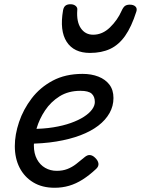

<svg xmlns="http://www.w3.org/2000/svg" viewBox="-20 -868 666 907"><path d="M238 19Q179 19 137 -6.5Q95 -32 72.5 -76Q50 -120 50 -178Q50 -232 70 -291.5Q90 -351 129.5 -403Q169 -455 229 -487Q289 -519 370 -519Q412 -519 445 -506Q478 -493 497 -468Q516 -443 516 -405Q516 -367 497.5 -334Q479 -301 444.5 -274.5Q410 -248 360 -229Q310 -210 246 -199.5Q182 -189 106 -189L129 -259Q185 -259 231.5 -266.5Q278 -274 314.5 -287Q351 -300 376.5 -316.5Q402 -333 415 -351Q428 -369 428 -386Q428 -412 413 -425.5Q398 -439 360 -439Q303 -439 261.5 -413Q220 -387 193 -346.5Q166 -306 153 -262Q140 -218 140 -181Q140 -143 154.5 -116Q169 -89 193.5 -75Q218 -61 248 -61Q276 -61 298 -69.5Q320 -78 339.5 -93Q359 -108 379 -125Q393 -137 405.5 -135.5Q418 -134 429 -123Q443 -110 445 -96Q447 -82 434 -70Q402 -40 370.5 -20Q339 0 306.5 9.5Q274 19 238 19ZM405 -618Q329 -618 295 -670.5Q261 -723 278 -820Q281 -835 289.5 -841.5Q298 -848 313 -848Q328 -848 337.5 -840Q347 -832 345 -820Q341 -765 362 -734.5Q383 -704 420 -704Q464 -704 499.5 -738.5Q535 -773 554 -816Q562 -834 570.5 -840Q579 -846 593 -846Q611 -846 620 -837Q629 -828 624 -813Q601 -741 571 -698.5Q541 -656 500.5 -637Q460 -618 405 -618Z"/></svg>

Font: Playwrite RO
Style: Regular
Weight: 400
Designer: Veronika Burian, José Scaglione
Foundry: TypeTogether
Version: Version 1.002